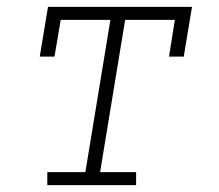

<svg xmlns="http://www.w3.org/2000/svg" viewBox="-20 -540 640 560"><path d="M118 0V-38H229L302 -482H157L139 -375H96L120 -520H540L516 -375H473L490 -482H345L272 -38H377V0Z"/></svg>

Font: Iosevka Etoile XLtObl
Style: Regular
Weight: 200
Italic angle: -9°
Designer: Belleve Invis
Foundry: Belleve Invis
Version: Version 15.5.2; ttfautohint (v1.8.4)